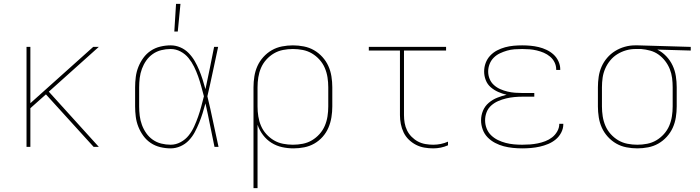

<svg xmlns="http://www.w3.org/2000/svg" viewBox="-20 -764 3640 999"><path d="M467 0 219 -273 138 -201V0H118V-520H138V-227L465 -520H494L234 -287L494 0Z M868 8Q841 8 814 1.5Q787 -5 764.5 -20Q742 -35 726 -57Q710 -79 700 -104Q690 -129 686.5 -156Q683 -183 683 -210V-310Q683 -337 686.5 -364Q690 -391 700 -416Q710 -441 726 -463Q742 -485 764.5 -500Q787 -515 814 -521.5Q841 -528 868 -528Q894 -528 918.5 -517.5Q943 -507 961.5 -488Q980 -469 993 -446.5Q1006 -424 1016 -400Q1026 -376 1034 -351Q1042 -326 1049 -300Q1061 -355 1072 -410Q1083 -465 1094 -520H1115Q1101 -456 1087.5 -391.5Q1074 -327 1059 -263Q1075 -198 1088.5 -132Q1102 -66 1117 0H1096Q1084 -56 1073 -112.5Q1062 -169 1049 -226Q1042 -200 1034 -174.5Q1026 -149 1016 -124.5Q1006 -100 993.5 -76.5Q981 -53 962.5 -33.5Q944 -14 919 -3Q894 8 868 8ZM868 -11Q895 -11 920 -24.5Q945 -38 962 -59.5Q979 -81 990.5 -106.5Q1002 -132 1011 -157.5Q1020 -183 1027 -209.5Q1034 -236 1041 -263Q1034 -289 1027 -315Q1020 -341 1011 -366.5Q1002 -392 990 -416.5Q978 -441 961 -462Q944 -483 919.5 -496Q895 -509 868 -509Q843 -509 819 -503Q795 -497 775 -483Q755 -469 741 -449Q727 -429 718.5 -406Q710 -383 707 -358.5Q704 -334 704 -310V-210Q704 -186 707 -161.5Q710 -137 718.5 -114Q727 -91 741 -71Q755 -51 775 -37Q795 -23 819 -17Q843 -11 868 -11ZM887 -600 896 -744H919L905 -600Z M1299 215V-310Q1299 -338 1303.5 -366.5Q1308 -395 1319.5 -420.5Q1331 -446 1350.5 -467.5Q1370 -489 1394.5 -503Q1419 -517 1447.5 -522.5Q1476 -528 1504 -528Q1532 -528 1560.5 -522.5Q1589 -517 1613.5 -503Q1638 -489 1657.5 -467.5Q1677 -446 1688.5 -420.5Q1700 -395 1704.5 -366.5Q1709 -338 1709 -310V-210Q1709 -182 1704.5 -154Q1700 -126 1689 -100Q1678 -74 1659 -52.5Q1640 -31 1615.5 -17Q1591 -3 1563 2.5Q1535 8 1507 8Q1477 8 1447.5 1.5Q1418 -5 1392.5 -21Q1367 -37 1348.5 -61.5Q1330 -86 1320 -115V215ZM1504 -11Q1530 -11 1555.5 -16Q1581 -21 1603 -34Q1625 -47 1642.5 -66.5Q1660 -86 1670 -109.5Q1680 -133 1684 -158.5Q1688 -184 1688 -210V-310Q1688 -336 1684 -361.5Q1680 -387 1670 -410.5Q1660 -434 1642.5 -453.5Q1625 -473 1603 -486Q1581 -499 1555.5 -504Q1530 -509 1504 -509Q1478 -509 1452.5 -504Q1427 -499 1405 -486Q1383 -473 1365.5 -453.5Q1348 -434 1338 -410.5Q1328 -387 1324 -361.5Q1320 -336 1320 -310V-210Q1320 -184 1324 -158.5Q1328 -133 1338 -109.5Q1348 -86 1365.5 -66.5Q1383 -47 1405 -34Q1427 -21 1452.5 -16Q1478 -11 1504 -11Z M2234 8Q2211 8 2188 4Q2165 0 2144.5 -10.5Q2124 -21 2107 -37.5Q2090 -54 2080 -75Q2070 -96 2065.5 -119Q2061 -142 2061 -165V-501H1899V-520H2301V-501H2082V-165Q2082 -144 2085.5 -124Q2089 -104 2098 -85.5Q2107 -67 2122 -52Q2137 -37 2155 -27.5Q2173 -18 2193.5 -14.5Q2214 -11 2234 -11Q2254 -11 2273.5 -15Q2293 -19 2311 -27V-8Q2293 0 2273.5 4Q2254 8 2234 8Z M2697 8Q2673 8 2648.5 5.5Q2624 3 2601 -3Q2578 -9 2556 -20.5Q2534 -32 2517 -49.5Q2500 -67 2491.5 -90.5Q2483 -114 2483 -138Q2483 -164 2493 -188Q2503 -212 2523 -229Q2543 -246 2567 -255.5Q2591 -265 2616 -271Q2594 -276 2572.5 -285.5Q2551 -295 2533.5 -310Q2516 -325 2507.5 -347Q2499 -369 2499 -392Q2499 -415 2507 -436.5Q2515 -458 2530.5 -474.5Q2546 -491 2566 -501.5Q2586 -512 2608 -518Q2630 -524 2652.5 -526Q2675 -528 2697 -528Q2719 -528 2740.5 -526Q2762 -524 2783 -519Q2804 -514 2824 -504.5Q2844 -495 2860 -480.5Q2876 -466 2885.5 -445.5Q2895 -425 2895 -404V-400H2874V-403Q2874 -422 2865.5 -439.5Q2857 -457 2842 -469.5Q2827 -482 2809.5 -489.5Q2792 -497 2773 -501.5Q2754 -506 2735 -507.5Q2716 -509 2697 -509Q2677 -509 2657 -507.5Q2637 -506 2618 -500.5Q2599 -495 2581 -486.5Q2563 -478 2549 -464Q2535 -450 2527.5 -431Q2520 -412 2520 -392Q2520 -372 2527.5 -353.5Q2535 -335 2550 -321.5Q2565 -308 2583.5 -300Q2602 -292 2621 -287.5Q2640 -283 2660 -281.5Q2680 -280 2700 -280H2760V-261H2700Q2678 -261 2656.5 -259Q2635 -257 2614 -252Q2593 -247 2573 -238.5Q2553 -230 2536.5 -215.5Q2520 -201 2512 -180.5Q2504 -160 2504 -138Q2504 -116 2512 -95.5Q2520 -75 2535.5 -60Q2551 -45 2570.5 -35.5Q2590 -26 2611 -20.5Q2632 -15 2653.5 -13Q2675 -11 2697 -11Q2718 -11 2738 -12.5Q2758 -14 2778 -18Q2798 -22 2817.5 -29.5Q2837 -37 2853 -49.5Q2869 -62 2879.5 -80.5Q2890 -99 2890 -119V-120H2911V-118Q2911 -95 2900 -74Q2889 -53 2871.5 -38.5Q2854 -24 2832.5 -15Q2811 -6 2788.5 -1Q2766 4 2743 6Q2720 8 2697 8Z M3296 8Q3268 8 3239.5 2.5Q3211 -3 3186.5 -17Q3162 -31 3142.5 -52.5Q3123 -74 3111.5 -99.5Q3100 -125 3095.5 -153.5Q3091 -182 3091 -210V-310Q3091 -337 3095 -364.5Q3099 -392 3110 -417Q3121 -442 3139 -463Q3157 -484 3180.5 -498.5Q3204 -513 3230.5 -520.5Q3257 -528 3284 -528H3300L3574 -520V-501L3400 -506Q3426 -493 3446.5 -471.5Q3467 -450 3479.5 -423.5Q3492 -397 3496.5 -368Q3501 -339 3501 -310V-210Q3501 -182 3496.5 -153.5Q3492 -125 3480.5 -99.5Q3469 -74 3449.5 -52.5Q3430 -31 3405.5 -17Q3381 -3 3352.5 2.5Q3324 8 3296 8ZM3296 -11Q3322 -11 3347.5 -16Q3373 -21 3395 -34Q3417 -47 3434.5 -66.5Q3452 -86 3462 -109.5Q3472 -133 3476 -158.5Q3480 -184 3480 -210V-310Q3480 -334 3477 -358Q3474 -382 3465 -404.5Q3456 -427 3441 -446.5Q3426 -466 3406.5 -480Q3387 -494 3363.5 -500.5Q3340 -507 3316 -509H3286Q3261 -509 3237 -502Q3213 -495 3192 -482Q3171 -469 3155 -449.5Q3139 -430 3129 -407Q3119 -384 3115.5 -359.5Q3112 -335 3112 -310V-210Q3112 -184 3116 -158.5Q3120 -133 3130 -109.5Q3140 -86 3157.5 -66.5Q3175 -47 3197 -34Q3219 -21 3244.5 -16Q3270 -11 3296 -11Z"/></svg>

Font: Iosevka Thin Extended
Style: Regular
Weight: 100
Width: 7
Monospace: yes
Designer: Belleve Invis
Foundry: Belleve Invis
Version: Version 32.5.0; ttfautohint (v1.8.4)